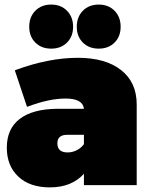

<svg xmlns="http://www.w3.org/2000/svg" viewBox="-20 -810 653 840"><path d="M9.8 -164.1Q9.8 -246.1 65.7 -289.3Q121.6 -332.5 227.1 -334H347.2Q342.3 -378.9 267.1 -378.9Q195.3 -378.9 103 -344.2L98.1 -342.8L44.9 -502L48.8 -503.9Q193.4 -557.1 320.8 -557.1Q441.4 -557.1 509.8 -503.4Q578.1 -449.7 578.1 -353V0H347.2V-49.8Q293.5 9.8 198.2 9.8Q110.4 9.8 60.1 -37.4Q9.8 -84.5 9.8 -164.1ZM107.9 -692.9Q107.9 -735.8 134.5 -762.9Q161.1 -790 204.1 -790Q246.6 -790 273.2 -762.9Q299.8 -735.8 299.8 -692.9Q299.8 -650.4 273.2 -623.8Q246.6 -597.2 204.1 -597.2Q161.1 -597.2 134.5 -623.8Q107.9 -650.4 107.9 -692.9ZM231 -183.1Q231 -143.1 275.9 -143.1Q296.4 -143.1 315.4 -152.6Q334.5 -162.1 347.2 -179.2V-220.2H273.9Q231 -220.2 231 -183.1ZM315.9 -692.9Q315.9 -735.8 342.5 -762.9Q369.1 -790 412.1 -790Q454.6 -790 481.2 -762.9Q507.8 -735.8 507.8 -692.9Q507.8 -650.4 481.2 -623.8Q454.6 -597.2 412.1 -597.2Q369.1 -597.2 342.5 -623.8Q315.9 -650.4 315.9 -692.9Z"/></svg>

Font: Trueno UltraBlack
Style: Regular
Weight: 950
Designer: Julieta Ulanovsky
Foundry: Julieta Ulanovsky
Version: Version 3.001b | FøM Fix